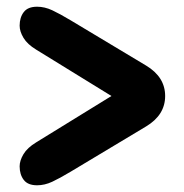

<svg xmlns="http://www.w3.org/2000/svg" viewBox="-20 -628 548 572"><path d="M38.5 -551.5Q38.5 -576 50.8 -592Q63 -608 90.5 -608Q113 -608 135.5 -597.5Q158 -587 190.5 -567.5L415.5 -432.5Q472 -398.5 472 -342Q472 -285.5 415.5 -251.5L190.5 -116.5Q158 -97 135.5 -86.5Q113 -76 90.5 -76Q63 -76 50.8 -92Q38.5 -108 38.5 -132.5Q38.5 -149.5 50 -168.8Q61.5 -188 88 -204L312 -342L88 -480Q61.5 -496 50 -515.2Q38.5 -534.5 38.5 -551.5Z"/></svg>

Font: Fraunces 72pt S100 Black
Style: Regular
Weight: 900
Version: Version 1.000; ttfautohint (v1.8.3)